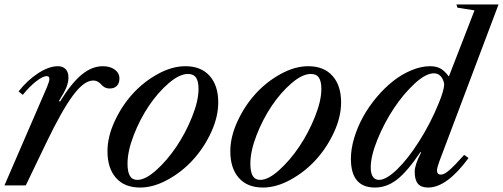

<svg xmlns="http://www.w3.org/2000/svg" viewBox="-28 -840 2279 870"><path d="M438 -540Q470.7 -540 491.9 -524.7Q513.2 -509.3 513.2 -483.9Q513.2 -463.4 501.7 -451.2Q490.2 -439 469.2 -439Q456.1 -439 446 -444.6Q436 -450.2 430.7 -457Q425.3 -463.9 415.8 -469.5Q406.2 -475.1 394 -475.1Q352.5 -475.1 302 -406.7Q251.5 -338.4 182.1 -193.8L88.9 0H-7.8L185.1 -445.8Q195.8 -471.7 195.8 -482.9Q195.8 -495.1 183.1 -495.1Q166 -495.1 135.5 -471.2Q105 -447.3 75.2 -410.2L56.2 -425.8Q96.7 -477.1 145.3 -508.5Q193.8 -540 234.9 -540Q256.3 -540 269.3 -526.9Q282.2 -513.7 282.2 -488.8Q282.2 -468.3 273.2 -445.3Q264.2 -422.4 238.8 -381.8L244.1 -379.9Q295.4 -463.4 342 -501.7Q388.7 -540 438 -540Z M606.9 9.8Q536.1 9.8 497.6 -33.9Q459 -77.6 459 -154.8Q459 -219.7 491.2 -289.8Q523.4 -359.9 573 -414.6Q622.6 -469.2 687 -504.6Q751.5 -540 812 -540Q882.8 -540 921.9 -496.3Q960.9 -452.6 960.9 -376Q960.9 -310.1 928.5 -240Q896 -169.9 845.9 -115.2Q795.9 -60.5 731.4 -25.4Q667 9.8 606.9 9.8ZM823.7 -504.9Q785.2 -504.9 736.3 -462.9Q687.5 -420.9 646.7 -360.4Q606 -299.8 577.9 -227.3Q549.8 -154.8 549.8 -98.1Q549.8 -61.5 560.5 -43.2Q571.3 -24.9 594.7 -24.9Q630.9 -24.9 679.9 -68.8Q729 -112.8 771 -175Q813 -237.3 842.3 -310.3Q871.6 -383.3 871.6 -437Q871.6 -471.2 860.4 -488Q849.1 -504.9 823.7 -504.9Z M1163.6 9.8Q1092.8 9.8 1054.2 -33.9Q1015.6 -77.6 1015.6 -154.8Q1015.6 -219.7 1047.9 -289.8Q1080.1 -359.9 1129.6 -414.6Q1179.2 -469.2 1243.7 -504.6Q1308.1 -540 1368.7 -540Q1439.5 -540 1478.5 -496.3Q1517.6 -452.6 1517.6 -376Q1517.6 -310.1 1485.1 -240Q1452.6 -169.9 1402.6 -115.2Q1352.5 -60.5 1288.1 -25.4Q1223.6 9.8 1163.6 9.8ZM1380.4 -504.9Q1341.8 -504.9 1293 -462.9Q1244.1 -420.9 1203.4 -360.4Q1162.6 -299.8 1134.5 -227.3Q1106.4 -154.8 1106.4 -98.1Q1106.4 -61.5 1117.2 -43.2Q1127.9 -24.9 1151.4 -24.9Q1187.5 -24.9 1236.6 -68.8Q1285.6 -112.8 1327.6 -175Q1369.6 -237.3 1398.9 -310.3Q1428.2 -383.3 1428.2 -437Q1428.2 -471.2 1417 -488Q1405.8 -504.9 1380.4 -504.9Z M2044.9 -805.2 2040 -819.8H2231L1962.9 -108.9Q1952.1 -79.6 1952.1 -67.9Q1952.1 -48.8 1970.2 -48.8Q1984.9 -48.8 2008.5 -69.3Q2032.2 -89.8 2075.2 -138.2L2095.2 -124Q1996.6 9.8 1912.1 9.8Q1879.9 9.8 1865.5 -7.8Q1851.1 -25.4 1851.1 -62Q1851.1 -92.8 1879.9 -148.9L1877.9 -151.9Q1817.9 -63 1771.2 -26.6Q1724.6 9.8 1670.9 9.8Q1562 9.8 1562 -120.1Q1562 -165.5 1577.1 -215.6Q1592.3 -265.6 1617.9 -311.8Q1643.6 -357.9 1679 -399.9Q1714.4 -441.9 1753.4 -472.7Q1792.5 -503.4 1836.4 -521.7Q1880.4 -540 1920.9 -540Q1949.2 -540 1968 -529.5Q1986.8 -519 2005.9 -493.2L2122.1 -793ZM1689 -24.9Q1722.2 -24.9 1771.2 -72.3Q1820.3 -119.6 1871.3 -200Q1922.4 -280.3 1960 -372.1Q1983.4 -428.7 1984.9 -458Q1981 -481.4 1969 -494.6Q1957 -507.8 1938 -507.8Q1901.4 -507.8 1850.8 -461.2Q1800.3 -414.6 1756.8 -349.1Q1713.4 -283.7 1682.6 -208.5Q1651.9 -133.3 1651.9 -81.1Q1651.9 -52.7 1661.9 -38.8Q1671.9 -24.9 1689 -24.9Z"/></svg>

Font: Libre Caslon Text
Style: Italic
Weight: 400
Italic angle: -25°
Designer: Pablo Impallari, Rodrigo Fuenzalida
Foundry: Pablo Impallari, Rodrigo Fuenzalida
Version: Version 1.002